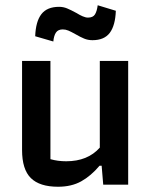

<svg xmlns="http://www.w3.org/2000/svg" viewBox="-20 -703 578 731"><path d="M114 -565Q116 -621 137.5 -649Q159 -677 205 -677Q221 -677 235.5 -671Q250 -665 272 -653Q283 -646 294.5 -641Q306 -636 315 -636Q334 -636 341.5 -648Q349 -660 352 -683L421 -662Q419 -606 398 -578Q377 -550 332 -550Q315 -550 300.5 -556Q286 -562 267 -573Q251 -582 240.5 -586.5Q230 -591 219 -591Q201 -591 193 -579Q185 -567 183 -545ZM64 -132V-471H172V-97Q200 -89 232 -89Q314 -89 360 -141V-471H468V0H373L367 -72H359Q326 -33 289 -12.5Q252 8 201 8Q131 8 97.5 -25Q64 -58 64 -132Z"/></svg>

Font: Athiti SemiBold
Style: Regular
Weight: 600
Designer: CadsonDemak Team
Foundry: CadsonDemak
Version: Version 1.033